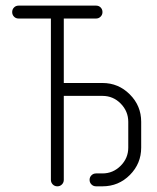

<svg xmlns="http://www.w3.org/2000/svg" viewBox="-20 -656 553 676"><path d="M45.4 -636.2H318.4Q328.1 -636.2 334.5 -629.6Q340.8 -623 340.8 -613.5Q340.8 -604 334.2 -597.4Q327.6 -590.8 318.4 -590.8H204.6V-363.8H340.8Q397 -363.8 437 -323.7Q477.1 -283.7 477.1 -227.1V-136.2Q477.1 -80.1 437.3 -40Q397.5 0 340.8 0H318.4Q308.6 0 302 -6.6Q295.4 -13.2 295.4 -22.7Q295.4 -32.2 302 -38.8Q308.6 -45.4 318.4 -45.4H340.8Q377.9 -45.4 404.8 -72.3Q431.6 -99.1 431.6 -136.2V-227.1Q431.6 -264.2 405 -291.3Q378.4 -318.4 340.8 -318.4H204.6V-22.9Q204.6 -13.2 198 -6.6Q191.4 0 181.9 0Q172.4 0 165.8 -6.6Q159.2 -13.2 159.2 -22.9V-590.8H45.4Q35.6 -590.8 29.3 -597.4Q22.9 -604 22.9 -613.5Q22.9 -623 29.3 -629.6Q35.6 -636.2 45.4 -636.2Z"/></svg>

Font: OpenGost Type A TT
Style: Regular
Weight: 400
Version: Version 0.3